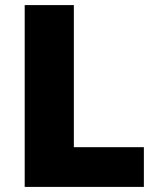

<svg xmlns="http://www.w3.org/2000/svg" viewBox="-20 -785 622 754"><path d="M77 -51H545V-207H270V-765H77Z"/></svg>

Font: Noto Sans Tamil UI Black
Style: Regular
Weight: 900
Designer: Jelle Bosma - Monotype Design Team
Foundry: Monotype Imaging Inc.
Version: Version 2.004